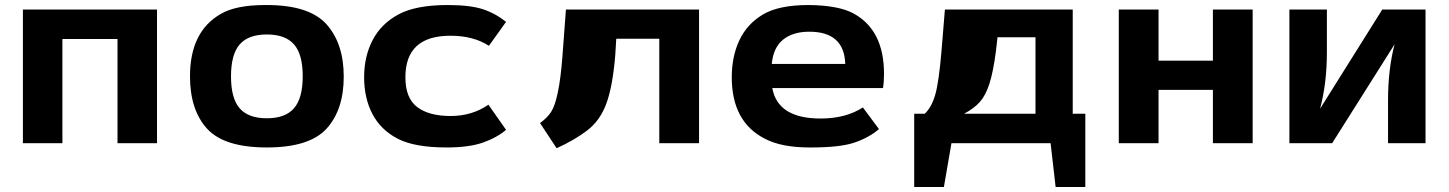

<svg xmlns="http://www.w3.org/2000/svg" viewBox="-20 -569 5760 763"><path d="M71 0V-531H604V0H447V-414H228V0Z M735 -266Q735 -444 858 -514Q918 -549 1034 -549Q1037 -549 1040 -549Q1209 -549 1277.5 -472.5Q1346 -396 1346 -264.5Q1346 -133 1278 -58Q1210 17 1040.5 17Q871 17 803 -57.5Q735 -132 735 -266ZM932.5 -392.5Q898 -353 898 -265.5Q898 -178 932.5 -138.5Q967 -99 1040.5 -99Q1114 -99 1148.5 -139Q1183 -179 1183 -266Q1183 -353 1148.5 -392.5Q1114 -432 1040.5 -432Q967 -432 932.5 -392.5Z M1759 -549Q1848 -549 1898.5 -532.5Q1949 -516 1991 -482L1923 -387Q1861 -427 1770 -427Q1591 -427 1591 -262Q1591 -179 1638 -143.5Q1685 -108 1770.5 -108Q1856 -108 1921 -153L1991 -53Q1953 -21 1898 -2Q1843 17 1755 17Q1627 17 1560 -18Q1493 -53 1460 -116Q1427 -179 1427 -262Q1427 -345 1461 -410Q1495 -475 1564 -512Q1633 -549 1759 -549Z M2126 -80Q2154 -100 2170 -124Q2202 -174 2215 -344L2229 -531H2758V0H2600V-415H2429L2425 -350Q2415 -227 2390 -158.5Q2365 -90 2314 -51Q2263 -12 2192 20Z M3193 -549Q3311 -548 3371 -516Q3493 -450 3493 -276Q3493 -243 3489 -219H3049Q3071 -98 3241 -98Q3341 -98 3409 -142L3473 -56Q3433 -22 3376 -2.5Q3319 17 3203 17Q3200 17 3197 17Q3085 17 3019 -18Q2888 -85 2888 -262Q2888 -345 2918.5 -409.5Q2949 -474 3012 -511.5Q3075 -549 3193 -549ZM3047 -315H3339Q3335 -443 3196 -443Q3131 -443 3092 -411.5Q3053 -380 3047 -315Z M3613 -117H3655Q3683 -144 3697 -194Q3711 -244 3721 -361L3735 -531H4243V-117H4293V174H4175L4155 0H3761L3731 174H3613ZM3811 -117H4095V-421H3944L3938 -367Q3927 -283 3912 -236.5Q3897 -190 3874 -164Q3851 -138 3811 -117Z M4426 0V-531H4584V-328H4800V-531H4958V0H4800V-212H4584V0Z M5104 0V-531H5253V-360Q5253 -239 5226 -137L5473 -531H5645V0H5496V-169Q5496 -294 5522 -393L5274 0Z"/></svg>

Font: Fix15 Mono
Style: Bold
Weight: 700
Designer: Carrois Corporate & Edenspiekermann AG
Foundry: Carrois Corporate GbR & Edenspiekermann AG
Version: Version 3.206